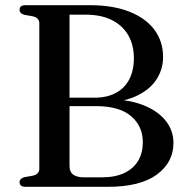

<svg xmlns="http://www.w3.org/2000/svg" viewBox="-20 -720 716 740"><path d="M648.5 -169Q648.5 -94.5 584.5 -47.2Q520.5 0 396 0H79Q66.5 0 61 -4.8Q55.5 -9.5 55.5 -17.5Q55.5 -32 73.5 -37L107 -43Q119 -46 125.2 -52.5Q131.5 -59 131.5 -69.5V-630.5Q131.5 -641 125.2 -647.5Q119 -654 107 -657L73.5 -663Q55.5 -668 55.5 -682.5Q55.5 -691 61 -695.5Q66.5 -700 79 -700H325.5Q416 -700 479.2 -674.8Q542.5 -649.5 575.5 -604.8Q608.5 -560 608.5 -500.5Q608.5 -451 581.2 -411Q554 -371 500 -347.5Q446 -324 365 -324L395 -337.5Q472.5 -337.5 529.5 -315.8Q586.5 -294 617.5 -256Q648.5 -218 648.5 -169ZM350 -311H214.5V-343.5H344Q392.5 -343.5 426.5 -361.8Q460.5 -380 478.2 -414.2Q496 -448.5 496 -495.5Q496 -546 474.5 -583.8Q453 -621.5 411.5 -642.5Q370 -663.5 309.5 -663.5H248V-79.5Q248 -57.5 262 -47Q276 -36.5 305 -36.5H372Q424.5 -36.5 459.8 -53.5Q495 -70.5 512.8 -101Q530.5 -131.5 530.5 -171.5Q530.5 -234 485 -272.5Q439.5 -311 350 -311Z"/></svg>

Font: Fraunces 20pt
Style: Regular
Weight: 400
Version: Version 1.000;[b76b70a41]